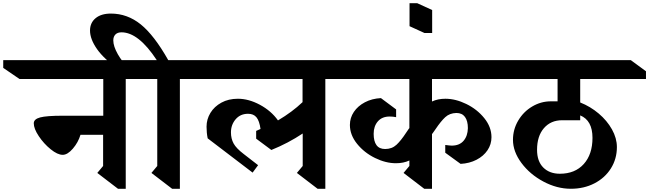

<svg xmlns="http://www.w3.org/2000/svg" viewBox="-144 -1158 4017 1188"><path d="M634 -669V10H586L458 -88L494 -131V-324H354Q340 -277 307 -238.5Q274 -200 244 -200Q212 -200 169.5 -234.5Q127 -269 96 -315.5Q65 -362 65 -395Q65 -421 104.5 -431.5Q144 -442 244 -442H495V-669H-23L-124 -738V-786H705L802 -717L801 -669Z M969 -669V10H921L793 -88L829 -131V-669H774L677 -738V-786H826Q713 -958 608 -958Q583 -958 570 -944.5Q557 -931 557 -908Q557 -872 585 -822.5Q613 -773 658 -731H589Q500 -792 456.5 -854Q413 -916 413 -969Q413 -1017 447.5 -1045.5Q482 -1074 542 -1074Q644 -1074 727 -1007Q810 -940 897 -786H1040L1137 -717L1136 -669Z M1869 -669V10H1821L1693 -88L1729 -131V-332Q1639 -272 1535 -230L1441 -300V-348L1468 -360Q1461 -410 1443 -432Q1425 -454 1391 -454Q1343 -454 1314 -420Q1285 -386 1285 -339Q1285 -300 1301.5 -270Q1318 -240 1364 -205L1453 -136L1419 -90L1141 -302Q1134 -336 1134 -374Q1134 -420 1158 -459.5Q1182 -499 1226 -523Q1270 -547 1328 -547Q1395 -547 1464.5 -509.5Q1534 -472 1576 -413Q1664 -465 1728 -526V-669H1048L952 -738V-786H1938L2035 -717L2036 -669Z M2529 -530Q2565 -547 2612 -547Q2675 -547 2741.5 -514.5Q2808 -482 2852.5 -427Q2897 -372 2897 -309Q2897 -265 2872.5 -228.5Q2848 -192 2804.5 -169.5Q2761 -147 2706 -144L2611 -213V-261Q2641 -257 2651 -257Q2699 -257 2724.5 -287Q2750 -317 2751 -365Q2751 -410 2733 -434.5Q2715 -459 2680 -459Q2638 -458 2611 -433Q2584 -408 2551 -359Q2544 -350 2532 -332L2529 -329V10H2481L2353 -88L2389 -131V-165Q2353 -148 2306 -148Q2243 -148 2176.5 -180.5Q2110 -213 2065.5 -268Q2021 -323 2021 -385Q2021 -429 2045.5 -465.5Q2070 -502 2113.5 -525Q2157 -548 2213 -551L2307 -481V-433Q2288 -437 2267 -437Q2220 -437 2194 -407Q2168 -377 2168 -330Q2168 -284 2185.5 -260Q2203 -236 2239 -236Q2281 -236 2309 -262Q2337 -288 2369 -337L2386 -362L2389 -365V-669H1946L1850 -738V-786H2973L3069 -717V-669H2529Z M2530 -954H2482L2390 -996V-1138H2438L2530 -1096Z M3673 -248Q3673 -175 3636 -116Q3599 -57 3534 -23.5Q3469 10 3388 10Q3302 10 3218.5 -34.5Q3135 -79 3082.5 -149.5Q3030 -220 3030 -293Q3030 -357 3062.5 -412Q3095 -467 3149 -499Q3203 -531 3264 -531H3306V-669H2943L2849 -738V-786H3759L3853 -717V-669H3446V-524Q3509 -499 3560.5 -455.5Q3612 -412 3642.5 -357.5Q3673 -303 3673 -248ZM3446 -444V-414H3334Q3264 -414 3221.5 -365Q3179 -316 3179 -231Q3179 -160 3217.5 -121.5Q3256 -83 3320 -83Q3414 -83 3468 -143Q3522 -203 3522 -305Q3522 -413 3446 -444Z"/></svg>

Font: Inknut Antiqua SemiBold
Style: Regular
Weight: 600
Designer: Claus Eggers Sørensen
Foundry: Claus Eggers Sørensen
Version: Version 1.003; ttfautohint (v1.8.2) -l 8 -r 50 -G 200 -x 14 